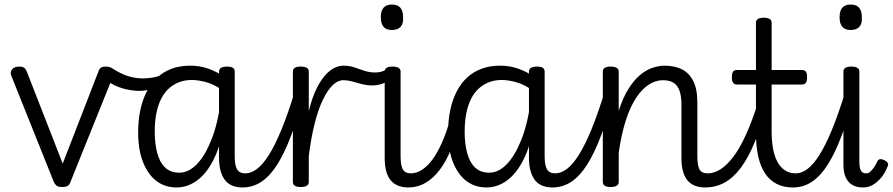

<svg xmlns="http://www.w3.org/2000/svg" viewBox="-20 -808 3932 845"><path d="M254 15Q236 15 229 9Q222 3 217 -7L30 -474Q23 -490 33 -502.5Q43 -515 65 -515Q79 -515 86 -510Q93 -505 98 -493L256 -88L413 -493Q417 -505 424 -510Q431 -515 444 -515Q468 -515 476.5 -504Q485 -493 478 -474L290 -7Q287 3 279.5 9Q272 15 254 15Z M593 -408Q560 -408 521.5 -418.5Q483 -429 445 -456Q434 -464 434 -474.5Q434 -485 440 -495Q446 -505 454.5 -509.5Q463 -514 471 -509Q513 -482 545 -472.5Q577 -463 607 -463Q623 -463 640.5 -465Q658 -467 673 -471.5Q688 -476 697 -482Q707 -489 714.5 -481Q722 -473 723 -460.5Q724 -448 710 -439Q695 -430 674.5 -423Q654 -416 632.5 -412Q611 -408 593 -408Z M757 17Q706 17 668.5 -11.5Q631 -40 609.5 -94.5Q588 -149 588 -226Q588 -278 597.5 -323Q607 -368 625.5 -404.5Q644 -441 671.5 -466.5Q699 -492 735.5 -505.5Q772 -519 817 -519Q858 -519 895 -506.5Q932 -494 970 -468V-403Q929 -434 892 -445Q855 -456 824 -456Q793 -456 767.5 -446Q742 -436 722 -417.5Q702 -399 688.5 -371.5Q675 -344 668 -308.5Q661 -273 661 -228Q661 -178 671.5 -136.5Q682 -95 706 -71.5Q730 -48 769 -48Q810 -48 846.5 -85.5Q883 -123 911.5 -195.5Q940 -268 953 -375L973 -308Q961 -198 929.5 -126Q898 -54 853.5 -18.5Q809 17 757 17ZM1047 17Q1024 17 1005 10Q986 3 973 -12Q960 -27 952 -52Q944 -77 944 -114V-492Q944 -504 953 -509.5Q962 -515 979 -515Q997 -515 1005 -509.5Q1013 -504 1013 -493V-120Q1013 -80 1023.5 -62.5Q1034 -45 1060 -45Q1070 -45 1075.5 -35.5Q1081 -26 1080 -14Q1079 -2 1071 7.5Q1063 17 1047 17Z M1047 17Q1034 17 1028 7.5Q1022 -2 1023 -14Q1024 -26 1033 -35.5Q1042 -45 1059 -45Q1085 -45 1111 -64.5Q1137 -84 1164 -127Q1191 -170 1219.5 -239.5Q1248 -309 1279 -410Q1283 -421 1294 -422.5Q1305 -424 1313.5 -417Q1322 -410 1319 -398Q1291 -291 1262 -213.5Q1233 -136 1201 -85Q1169 -34 1131 -8.5Q1093 17 1047 17Z M1303 15Q1286 15 1277.5 9.5Q1269 4 1269 -7V-493Q1269 -504 1277.5 -509.5Q1286 -515 1303 -515Q1321 -515 1330 -509.5Q1339 -504 1339 -493V-319Q1353 -376 1371.5 -414.5Q1390 -453 1410.5 -476Q1431 -499 1451.5 -509Q1472 -519 1492 -519Q1507 -519 1514 -509.5Q1521 -500 1521 -487Q1521 -474 1513.5 -464.5Q1506 -455 1491 -455Q1467 -455 1444.5 -433.5Q1422 -412 1401.5 -370Q1381 -328 1365 -265Q1349 -202 1339 -121V-7Q1339 4 1330 9.5Q1321 15 1303 15Z M1619 -432Q1596 -432 1574 -437.5Q1552 -443 1531 -449Q1510 -455 1490 -455Q1475 -455 1468 -464.5Q1461 -474 1461 -487Q1461 -500 1468.5 -509.5Q1476 -519 1491 -519Q1517 -519 1539.5 -511.5Q1562 -504 1584 -496.5Q1606 -489 1631 -489Q1645 -489 1656.5 -492Q1668 -495 1677 -500Q1690 -508 1698.5 -501.5Q1707 -495 1709 -483Q1711 -471 1699 -462Q1678 -444 1658.5 -438Q1639 -432 1619 -432Z M1777 17Q1754 17 1734.5 10Q1715 3 1701.5 -12Q1688 -27 1680.5 -52Q1673 -77 1673 -114V-493Q1673 -504 1681.5 -509.5Q1690 -515 1707 -515Q1725 -515 1734 -509.5Q1743 -504 1743 -493V-121Q1743 -80 1753 -62.5Q1763 -45 1789 -45Q1801 -45 1807 -35.5Q1813 -26 1812 -14Q1811 -2 1802.5 7.5Q1794 17 1777 17ZM1705 -676Q1680 -676 1668 -690Q1656 -704 1656 -732Q1656 -760 1668 -774Q1680 -788 1705 -788Q1730 -788 1742 -774Q1754 -760 1754 -732Q1756 -704 1743 -690Q1730 -676 1705 -676Z M1776 17Q1763 17 1757 7.5Q1751 -2 1752 -14Q1753 -26 1762 -35.5Q1771 -45 1788 -45Q1812 -45 1836 -60Q1860 -75 1881.5 -103.5Q1903 -132 1922.5 -174.5Q1942 -217 1958 -272Q1962 -285 1972.5 -287Q1983 -289 1992 -283.5Q2001 -278 1998 -265Q1986 -203 1965 -151Q1944 -99 1916 -61.5Q1888 -24 1853 -3.5Q1818 17 1776 17Z M2121 17Q2070 17 2032.5 -11.5Q1995 -40 1973.5 -94.5Q1952 -149 1952 -226Q1952 -278 1961.5 -323Q1971 -368 1989.5 -404.5Q2008 -441 2035.5 -466.5Q2063 -492 2099.5 -505.5Q2136 -519 2181 -519Q2222 -519 2259 -506.5Q2296 -494 2334 -468V-403Q2293 -434 2256 -445Q2219 -456 2188 -456Q2157 -456 2131.5 -446Q2106 -436 2086 -417.5Q2066 -399 2052.5 -371.5Q2039 -344 2032 -308.5Q2025 -273 2025 -228Q2025 -178 2035.5 -136.5Q2046 -95 2070 -71.5Q2094 -48 2133 -48Q2174 -48 2210.5 -85.5Q2247 -123 2275.5 -195.5Q2304 -268 2317 -375L2337 -308Q2325 -198 2293.5 -126Q2262 -54 2217.5 -18.5Q2173 17 2121 17ZM2411 17Q2388 17 2369 10Q2350 3 2337 -12Q2324 -27 2316 -52Q2308 -77 2308 -114V-492Q2308 -504 2317 -509.5Q2326 -515 2343 -515Q2361 -515 2369 -509.5Q2377 -504 2377 -493V-120Q2377 -80 2387.5 -62.5Q2398 -45 2424 -45Q2434 -45 2439.5 -35.5Q2445 -26 2444 -14Q2443 -2 2435 7.5Q2427 17 2411 17Z M2411 17Q2398 17 2392 7.5Q2386 -2 2387 -14Q2388 -26 2397 -35.5Q2406 -45 2423 -45Q2449 -45 2475 -64.5Q2501 -84 2528 -127Q2555 -170 2583.5 -239.5Q2612 -309 2643 -410Q2647 -421 2658 -422.5Q2669 -424 2677.5 -417Q2686 -410 2683 -398Q2655 -291 2626 -213.5Q2597 -136 2565 -85Q2533 -34 2495 -8.5Q2457 17 2411 17Z M3082 17Q3060 17 3040.5 10Q3021 3 3007.5 -12Q2994 -27 2986.5 -52Q2979 -77 2979 -114V-348Q2979 -384 2971 -407.5Q2963 -431 2945.5 -443Q2928 -455 2897 -455Q2866 -455 2836 -436Q2806 -417 2780 -378Q2754 -339 2734.5 -279Q2715 -219 2703 -136V-7Q2703 4 2694 9.5Q2685 15 2667 15Q2650 15 2641.5 9.5Q2633 4 2633 -7V-493Q2633 -504 2641.5 -509.5Q2650 -515 2667 -515Q2685 -515 2694 -509.5Q2703 -504 2703 -493V-320Q2721 -377 2745 -415.5Q2769 -454 2796 -477Q2823 -500 2851.5 -509.5Q2880 -519 2905 -519Q2947 -519 2979 -504Q3011 -489 3030 -453.5Q3049 -418 3049 -357V-121Q3049 -80 3058.5 -62.5Q3068 -45 3095 -45Q3107 -45 3113 -35.5Q3119 -26 3118 -14Q3117 -2 3108 7.5Q3099 17 3082 17Z M3082 17Q3069 17 3063 7.5Q3057 -2 3058 -14Q3059 -26 3068 -35.5Q3077 -45 3094 -45Q3122 -45 3149.5 -62Q3177 -79 3205.5 -115.5Q3234 -152 3262 -213Q3290 -274 3318 -363Q3321 -375 3332 -375Q3343 -375 3352 -368.5Q3361 -362 3358 -350Q3331 -254 3302.5 -184.5Q3274 -115 3241 -70.5Q3208 -26 3169 -4.5Q3130 17 3082 17Z M3469 17Q3428 17 3397.5 1Q3367 -15 3347 -45Q3327 -75 3317 -119.5Q3307 -164 3307 -221V-436H3224Q3212 -436 3206.5 -443.5Q3201 -451 3201 -468Q3201 -486 3206.5 -493Q3212 -500 3224 -500H3307V-708Q3307 -719 3315.5 -724.5Q3324 -730 3342 -730Q3358 -730 3367 -724.5Q3376 -719 3376 -708V-500H3509Q3521 -500 3526.5 -493Q3532 -486 3532 -468Q3532 -451 3526.5 -443.5Q3521 -436 3509 -436H3376V-230Q3376 -189 3382 -155Q3388 -121 3401 -96.5Q3414 -72 3434.5 -58.5Q3455 -45 3482 -45Q3494 -45 3500 -35.5Q3506 -26 3505 -14Q3504 -2 3495 7.5Q3486 17 3469 17Z M3470 17Q3457 17 3451 7.5Q3445 -2 3446 -14Q3447 -26 3456 -35.5Q3465 -45 3482 -45Q3508 -45 3534 -64.5Q3560 -84 3587 -127Q3614 -170 3642.5 -239.5Q3671 -309 3702 -410Q3706 -421 3717 -422.5Q3728 -424 3736.5 -417Q3745 -410 3742 -398Q3714 -291 3685 -213.5Q3656 -136 3624 -85Q3592 -34 3554 -8.5Q3516 17 3470 17Z M3778 17Q3736 17 3714 -8.5Q3692 -34 3692 -84V-493Q3692 -504 3700.5 -509.5Q3709 -515 3726 -515Q3744 -515 3753 -509.5Q3762 -504 3762 -493V-98Q3762 -71 3768.5 -58Q3775 -45 3791 -45Q3801 -45 3808.5 -51Q3816 -57 3824.5 -68.5Q3833 -80 3842 -99Q3846 -107 3854.5 -107.5Q3863 -108 3872 -103Q3883 -98 3887 -90.5Q3891 -83 3886 -75Q3875 -46 3858 -26Q3841 -6 3821.5 5.5Q3802 17 3778 17ZM3724 -676Q3699 -676 3687 -690Q3675 -704 3675 -732Q3675 -760 3687 -774Q3699 -788 3724 -788Q3749 -788 3761 -774Q3773 -760 3773 -732Q3775 -704 3762 -690Q3749 -676 3724 -676Z"/></svg>

Font: Playwrite GB S Light
Style: Regular
Weight: 300
Designer: Veronika Burian, José Scaglione
Foundry: TypeTogether
Version: Version 1.002